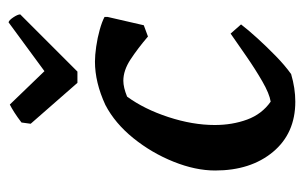

<svg xmlns="http://www.w3.org/2000/svg" viewBox="-154 -562 727 460"><g transform="rotate(-90 210.0 -331.5)"><path d="M197 12Q121 12 76.5 -41.5Q32 -95 32 -180Q32 -227 53 -279.5Q74 -332 109.5 -376Q145 -420 189 -443Q243 -468 293 -468Q308 -468 329 -465Q350 -462 369.5 -456.5Q389 -451 400 -445V-438L380 -351L353 -341Q325 -365 298.5 -382.5Q272 -400 247 -400Q231 -400 209 -391Q179 -350 160 -292Q141 -234 141 -181Q141 -139 154 -103.5Q167 -68 197 -47Q216 -50 245.5 -67Q275 -84 306 -105.5Q337 -127 360 -143L382 -118Q369 -101 349 -79Q329 -57 306.5 -35Q284 -13 263 2Q229 12 197 12ZM242 -510 144 -622 147 -644Q160 -654 171 -661Q182 -668 190 -672L270 -589L387 -675Q392 -674 399 -663.5Q406 -653 406 -647L269 -510Z"/></g></svg>

Font: Labrada SemiBold
Style: Italic
Weight: 600
Italic angle: -7°
Designer: Mercedes Jáuregui
Foundry: Omnibus-Type Team
Version: Version 1.000; ttfautohint (v1.8.4.7-5d5b)